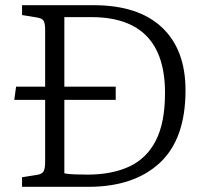

<svg xmlns="http://www.w3.org/2000/svg" viewBox="-20 -720 793 740"><path d="M340 -700Q513 -700 604 -614.5Q695 -529 695 -372Q695 -184 595.5 -92Q496 0 321 0H65V-37L123 -46Q141 -49 147.5 -59Q154 -69 154 -97V-335H35L42 -386H154V-606Q154 -630 148 -640Q142 -650 120 -653L65 -662V-700ZM316 -47Q411 -47 478 -78Q545 -109 580.5 -178Q616 -247 616 -362Q616 -654 332 -654H228V-386H426V-335H228V-52Q241 -49 266.5 -48Q292 -47 316 -47Z"/></svg>

Font: Literata 12pt Light
Style: Regular
Weight: 300
Designer: Latin by Veronika Burian and Jose Scaglione. Greek by Irene Vlachou. Cyrillic by Vera Evstafieva.
Foundry: TypeTogether
Version: Version 3.002